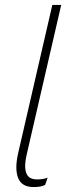

<svg xmlns="http://www.w3.org/2000/svg" viewBox="-20 -750 294 778"><path d="M116 8Q69 8 54 -27.5Q39 -63 53 -127L192 -730H228L88 -123Q77 -77 86 -50Q95 -23 130 -23Q155 -23 173 -30L163 -1Q154 4 142.5 6Q131 8 116 8Z"/></svg>

Font: Kantumruy Pro ExtraLight
Style: Italic
Weight: 250
Italic angle: -13°
Version: Version 1.002